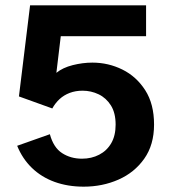

<svg xmlns="http://www.w3.org/2000/svg" viewBox="-20 -688 647 720"><path d="M293.9 12Q234.2 12 184.7 -5.9Q135.3 -23.9 99.6 -58.4Q63.9 -93 44.4 -141.3L167 -184.7Q180.6 -134.6 212.9 -113.8Q245.1 -92.9 287.4 -92.9Q323.3 -92.9 352 -107.9Q380.8 -122.8 397.2 -151.1Q413.6 -179.4 413.6 -220.6Q413.6 -264.4 396 -292.5Q378.4 -320.6 350 -334.3Q321.6 -347.9 289.6 -347.9Q263.6 -347.9 241.6 -339.7Q219.7 -331.4 203.5 -316.5Q187.3 -301.5 176.1 -281.3L51 -326.4L92.8 -668H527.8V-552.3H207.9L191.4 -414.9Q215.2 -434.3 252.8 -443.8Q290.4 -453.2 326.5 -453.2Q386.3 -453.2 439.1 -427.1Q491.8 -400.9 524.7 -349.5Q557.7 -298.1 557.7 -220.8Q557.7 -144.8 520.9 -92.8Q484.2 -40.8 424.1 -14.4Q364 12 293.9 12Z"/></svg>

Font: Atkinson Hyperlegible Next
Style: Regular
Weight: 400
Designer: Elliott Scott, Megan Eiswerth, Linus Boman, Theodore Petrosky, Letters from Sweden
Foundry: Applied Design Works, Letters from Sweden
Version: Version 2.001